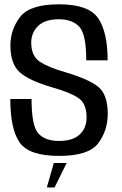

<svg xmlns="http://www.w3.org/2000/svg" viewBox="-20 -700 549 867"><path d="M191.5 146.5H226.5L281 36H223ZM247.5 4Q381 4 423.8 -53.5Q466.5 -111 466.5 -185.5Q466.5 -272 424.8 -307Q383 -342 274.5 -374Q199 -395.5 160 -421.2Q121 -447 121 -507.5Q121 -552.5 152.2 -582.8Q183.5 -613 245.5 -613Q306.5 -613 338 -579.2Q369.5 -545.5 369.5 -427.5H466Q466 -555 423.2 -617.8Q380.5 -680.5 246.5 -680.5Q114.5 -680.5 70.8 -623.5Q27 -566.5 27 -495Q27 -411.5 69 -373.8Q111 -336 217.5 -305Q294 -283.5 332.5 -258.5Q371 -233.5 371 -170.5Q371 -121.5 339.8 -92.5Q308.5 -63.5 246.5 -63.5Q184.5 -63.5 153.5 -97Q122.5 -130.5 122.5 -253H26.5Q26.5 -117 68.8 -56.5Q111 4 247.5 4Z"/></svg>

Font: Anybody SemiCondensed
Style: Regular
Weight: 400
Width: 4
Version: Version 1.113;gftools[0.9.25]